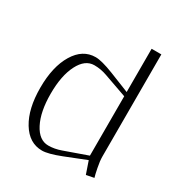

<svg xmlns="http://www.w3.org/2000/svg" viewBox="-154 -742 808 860"><g transform="rotate(30 250.0 -312.5)"><path d="M185.1 -475.1Q216.3 -475.1 279.8 -450.2L382.8 -409.2V-632.8H433.1V-104Q433.1 -82 439.7 -48.8Q446.3 -15.6 450.2 -3.9L410.2 3.9L388.2 -60.1L279.8 -17.1Q216.3 7.8 185.1 7.8Q118.7 7.8 78.4 -58.1Q38.1 -124 38.1 -232.9Q38.1 -341.8 78.4 -408.4Q118.7 -475.1 185.1 -475.1ZM382.8 -80.1V-387.2L264.2 -429.2Q231.9 -440.9 198.2 -440.9Q150.4 -440.9 121.1 -383.5Q91.8 -326.2 91.8 -232.9Q91.8 -139.6 121.1 -82.8Q150.4 -25.9 198.2 -25.9Q230.5 -25.9 264.2 -38.1Z"/></g></svg>

Font: Resagokr
Style: Light
Weight: 300
Designer: gluk
Foundry: gluk
Version: Version 0.95